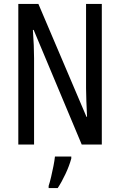

<svg xmlns="http://www.w3.org/2000/svg" viewBox="-20 -734 609 975"><path d="M497 0H395L151 -582H147Q153 -500 153 -438V0H73V-714H175L419 -141H422Q420 -185 418.5 -221.5Q417 -258 417 -286V-714H497ZM342 71Q332 108 312.5 149.5Q293 191 273 221H227V210Q233 192 239.5 164.5Q246 137 251.5 109Q257 81 259 61H342Z"/></svg>

Font: Noto Sans Myanmar ExtraCondensed
Style: Regular
Weight: 400
Width: 2
Designer: Monotype Design Team
Foundry: Monotype Imaging Inc.
Version: Version 2.107; ttfautohint (v1.8.4.7-5d5b)